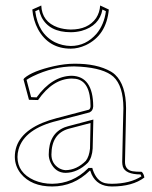

<svg xmlns="http://www.w3.org/2000/svg" viewBox="-20 -672 556 702"><path d="M437 -80.1Q437 -50.8 464.8 -45.9Q476.6 -43.9 498 -43.9Q505.9 -36.6 507.8 -22.9Q464.4 9.8 389.2 9.8Q335.4 9.8 314.9 -34.7Q312 -41.5 310.1 -47.9H308.1Q249.5 9.8 170.9 9.8Q94.7 9.8 56.2 -37.1Q34.7 -64 34.2 -98.1Q34.2 -180.2 134.8 -222.7Q159.7 -232.9 188 -240.2L305.2 -271Q310.5 -274.4 311 -283.2Q311 -375.5 256.8 -383.8Q249.5 -384.8 242.2 -384.8Q172.9 -383.8 119.1 -306.2L85.9 -307.1L65.9 -381.8L68.8 -386.2Q99.1 -412.6 177.7 -430.2Q217.8 -439 251 -439Q334 -439.9 385.7 -410.2Q395 -404.8 400.9 -398.9Q440.4 -361.8 440.9 -276.9Q440.9 -272.5 439.9 -215.8Q437 -98.6 437 -80.1ZM311 -222.2 231 -201.2Q168.5 -183.6 168 -106.9Q168 -74.2 195.8 -57.1Q208 -50.3 220.2 -49.8Q260.7 -50.8 293.9 -84Q306.2 -100.1 309.1 -128.9ZM130.9 -651.9Q133.3 -592.3 191.4 -571.8Q213.4 -564.5 238.8 -564Q302.2 -564 331.5 -606Q344.7 -626.5 346.2 -651.9L377.9 -637.2Q369.1 -542.5 293.5 -506.8Q265.6 -494.1 238.8 -494.1Q158.2 -494.1 119.1 -564.9Q101.6 -597.7 98.1 -637.2ZM426.8 -80.1Q426.8 -98.1 429.7 -217.8Q431.2 -272.5 431.2 -276.9Q430.7 -358.4 394.5 -391.6Q359.9 -422.4 273.9 -428.2Q261.2 -429.2 251 -429.2Q174.8 -429.2 100.1 -393.1Q85 -385.7 77.1 -379.9L93.8 -316.9L113.8 -315.9Q170.4 -394 242.2 -395Q320.3 -393.1 320.8 -283.2Q319.8 -266.6 308.1 -261.7V-261.2L190.4 -230.5Q69.3 -201.2 47.9 -126Q43.9 -111.8 43.9 -98.1Q43.9 -40.5 104.5 -13.2Q135.3 0 170.9 0Q246.1 -1 300.8 -55.2L303.7 -58.1H317.4L319.3 -51.3Q333.5 -9.8 363.8 -2.4Q375 0 389.2 0Q455.6 -0.5 497.1 -27.3Q495.6 -31.2 493.7 -34.2Q438.5 -34.7 429.2 -62.5Q426.8 -70.8 426.8 -80.1ZM321.3 -234.9 318.8 -128.9Q316.9 -96.2 301.3 -77.1Q263.7 -40.5 220.2 -40Q183.1 -40 165 -77.6Q158.2 -92.8 158.2 -106.9Q158.2 -183.1 216.3 -206.5Q222.7 -209 228.5 -210.4ZM122.6 -637.2 108.9 -630.9Q119.1 -549.3 180.7 -517.6Q208 -504.4 238.8 -503.9Q294.4 -503.9 333.5 -549.3Q360.8 -582.5 367.2 -630.9L354.5 -637.2Q343.8 -577.6 277.8 -559.1Q258.3 -554.2 238.8 -554.2Q160.2 -554.2 131.8 -609.4Q125.5 -623 122.6 -637.2Z"/></svg>

Font: Linux Biolinum Outline O
Style: Bold
Weight: 700
Designer: Philipp H. Poll
Foundry: Philipp H. Poll
Version: Version 0.9.2